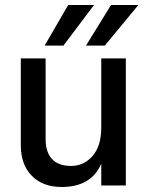

<svg xmlns="http://www.w3.org/2000/svg" viewBox="-20 -740 591 766"><path d="M233 -558H158L252 -720H355ZM398 -558H323L423 -720H532ZM482 0H384V-87Q344 6 226 6Q151 6 107 -38.5Q63 -83 63 -161V-507H162V-185Q162 -133 187.5 -105.5Q213 -78 264 -78Q315 -78 349.5 -118Q384 -158 384 -231V-507H482Z"/></svg>

Font: Hind Colombo Medium
Style: Regular
Weight: 500
Designer: Jyotish Sonowal, Aditi Pimprikar
Foundry: Indian Type Foundry
Version: Version 1.000;PS 1.0;hotconv 1.0.86;makeotf.lib2.5.63406; tt